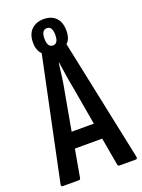

<svg xmlns="http://www.w3.org/2000/svg" viewBox="-149 -850 681 918"><g transform="rotate(-20 192.0 -391.0)"><path d="M385 -12Q387 0 378 0H295Q288 0 286 -7L261 -149H122L97 -8Q96 0 88 0H6Q-2 0 -1 -11L129 -632Q107 -653 107 -693Q107 -736 130.5 -759Q154 -782 193 -782Q232 -782 254.5 -759Q277 -736 277 -693Q277 -651 255 -632ZM165 -692Q165 -648 193 -648Q220 -648 220 -692Q220 -736 193 -736Q165 -736 165 -692ZM135 -230H248L215 -420Q208 -454 202.5 -490.5Q197 -527 192 -561H190Q186 -527 181 -490.5Q176 -454 169 -419Z"/></g></svg>

Font: Sofia Sans Extra Condensed SemiBold
Style: Regular
Weight: 600
Designer: Botio Nikoltchev, Ani Petrova
Foundry: lettersoup
Version: Version 4.101